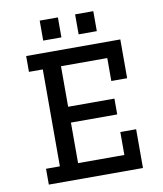

<svg xmlns="http://www.w3.org/2000/svg" viewBox="-89 -884 814 956"><g transform="rotate(-10 318.0 -406.0)"><path d="M80 -650H556V-454H476V-570H242V-365H476V-285H242V-80H476V-196H556V0H80V-80H150V-570H80ZM177 -711V-812H269V-711ZM356 -711V-812H448V-711Z"/></g></svg>

Font: Graduate
Style: Regular
Weight: 400
Version: Version 1.001